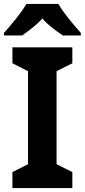

<svg xmlns="http://www.w3.org/2000/svg" viewBox="-34 -954 430 974"><path d="M262 -934H100C76 -892 21 -825 -14 -787V-774H78C107 -794 148 -824 181 -860C212 -824 254 -795 285 -774H376V-787C339 -828 288 -889 262 -934ZM333 0V-81L253 -121V-593L333 -633V-714H29V-633L108 -593V-121L29 -81V0Z"/></svg>

Font: Noto Sans Telugu SemiCondensed
Style: Bold
Weight: 700
Width: 4
Designer: Jelle Bosma - Monotype Design Team
Foundry: Monotype Imaging Inc.
Version: Version 2.005